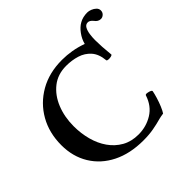

<svg xmlns="http://www.w3.org/2000/svg" viewBox="-192 -955 1154 1154"><g transform="rotate(-45 384.5 -378.5)"><path d="M398 13Q285 13 202 -28.5Q119 -70 73.5 -144.5Q28 -219 28 -316Q28 -420 74 -501Q120 -582 202 -629Q284 -676 393 -676Q434 -676 475 -669Q516 -662 558 -647Q566 -680 588 -710Q610 -740 636 -754Q664 -770 702 -770Q715 -770 730.5 -764Q746 -758 757.5 -747Q769 -736 769 -721Q769 -705 758 -694.5Q747 -684 733 -684Q710 -684 694 -707Q678 -726 663 -726Q644 -726 634.5 -709Q625 -692 621.5 -667.5Q618 -643 618 -619Q618 -567 626 -490Q627 -485 615.5 -482Q604 -479 592.5 -480Q581 -481 580 -486Q575 -543 546.5 -575Q518 -607 476 -620Q434 -633 386 -633Q314 -633 264 -593.5Q214 -554 187.5 -488.5Q161 -423 161 -344Q161 -283 176 -227Q191 -171 221.5 -127.5Q252 -84 297 -58.5Q342 -33 402 -33Q468 -33 522.5 -66.5Q577 -100 599 -168Q601 -175 615 -173Q629 -171 639 -166Q646 -163 646 -157Q643 -140 634.5 -111.5Q626 -83 615 -57Q604 -31 595 -18Q585 -17 576 -15Q567 -13 558 -11Q523 -1 484 6Q445 13 398 13Z"/></g></svg>

Font: Junicode
Style: Bold
Weight: 700
Designer: Peter S. Baker
Version: Version 2.100; ttfautohint (v1.8.4)